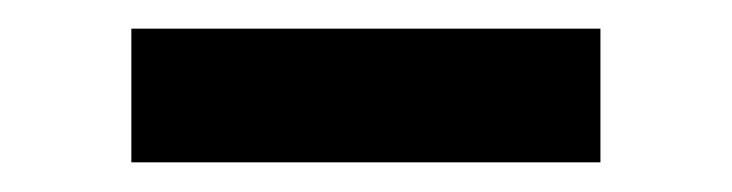

<svg xmlns="http://www.w3.org/2000/svg" viewBox="-20 -373 503 132"><path d="M392.8 -353.3H70.3V-261.4H392.8Z"/></svg>

Font: Magic Ui Pro Medium
Style: Regular
Weight: 500
Designer: Stefan Endress, Andreas Faust
Version: Version 1.000;FEAKit 1.0